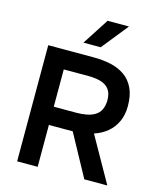

<svg xmlns="http://www.w3.org/2000/svg" viewBox="-134 -1032 947 1129"><g transform="rotate(15 339.5 -468.0)"><path d="M79 0V-707H358Q412 -707 460 -696.5Q508 -686 545 -660.5Q582 -635 603 -591Q624 -547 624 -482Q624 -428 605 -387Q586 -346 552.5 -318Q519 -290 473 -275L628 0H488L349 -255H204V0ZM204 -366H341Q375 -366 403.5 -371.5Q432 -377 453.5 -390Q475 -403 486.5 -425.5Q498 -448 499 -483Q499 -525 481.5 -549Q464 -573 431.5 -583Q399 -593 354 -593H204ZM275 -775 379 -936H509L380 -775Z"/></g></svg>

Font: Onest SemiBold
Style: Regular
Weight: 600
Designer: Dmitri Voloshin, Andrey Kudryavtsev
Foundry: Dmitri Voloshin, Andrey Kudryavtsev
Version: Version 1.000;gftools[0.9.33]